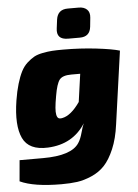

<svg xmlns="http://www.w3.org/2000/svg" viewBox="-61 -778 740 1029"><g transform="rotate(-5 309.0 -263.5)"><path d="M394 -570H331Q266 -570 275 -631L281 -678Q289 -731 343 -731H402Q430 -731 446 -716Q462 -701 459 -672L454 -623Q448 -570 394 -570ZM15 56H141Q295 56 336 -8Q349 -27 358.5 -62Q368 -97 375 -111Q307 -4 173 2Q70 7 37.5 -62Q5 -131 26 -264Q34 -314 45.5 -352.5Q57 -391 70.5 -417.5Q84 -444 104 -462Q124 -480 142 -490Q160 -500 188.5 -505.5Q217 -511 240 -512.5Q263 -514 299 -514Q392 -514 477 -504Q562 -494 602 -482L547 -90Q537 -14 513.5 41Q490 96 461 127Q432 158 390.5 176Q349 194 312.5 199Q276 204 228 204Q80 204 5 169ZM379 -377H331Q284 -377 267.5 -356Q251 -335 240 -270Q233 -231 231 -207Q229 -183 232 -169Q235 -155 242 -150.5Q249 -146 263 -149Q310 -158 358 -227Z"/></g></svg>

Font: Exo 2.0 Black
Style: Italic
Weight: 900
Italic angle: -8°
Designer: Natanael Gama
Version: Version 1.001;PS 001.001;hotconv 1.0.70;makeotf.lib2.5.58329